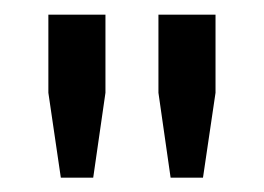

<svg xmlns="http://www.w3.org/2000/svg" viewBox="-20 -820 360 262"><path d="M63 -577.6 46 -693.4V-800H123.9V-693.4L107.2 -577.6ZM212.8 -577.6 196.2 -693.4V-800H274.1V-693.4L257 -577.6Z"/></svg>

Font: Big Shoulders Text SC Thin
Style: Regular
Weight: 100
Designer: Patric King
Foundry: XO Type Co
Version: Version 2.002